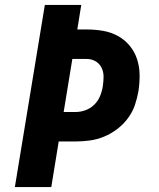

<svg xmlns="http://www.w3.org/2000/svg" viewBox="-20 -755 640 775"><path d="M40 0 161 -735H308L292 -636H331Q364 -636 396 -630.5Q428 -625 455.5 -610Q483 -595 503 -571Q523 -547 533 -517Q543 -487 543.5 -454Q544 -421 539 -388Q534 -359 524.5 -331Q515 -303 496.5 -278Q478 -253 453 -234Q428 -215 400 -203.5Q372 -192 343 -188Q314 -184 286 -184H217L187 0ZM237 -303H286Q306 -303 326 -310.5Q346 -318 361 -333Q376 -348 384 -367.5Q392 -387 395 -407Q398 -427 398 -446Q398 -465 390 -481.5Q382 -498 366 -507.5Q350 -517 330 -517H272Z"/></svg>

Font: Iosevka Aile Heavy
Style: Italic
Weight: 900
Italic angle: -9°
Designer: Belleve Invis
Foundry: Belleve Invis
Version: Version 31.1.0; ttfautohint (v1.8.4)